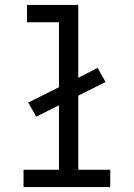

<svg xmlns="http://www.w3.org/2000/svg" viewBox="-20 -755 540 775"><path d="M75 0V-70H218V-330L126 -284L94 -341L218 -403V-665H89V-735H296V-441L374 -481L406 -424L296 -369V-70H425V0Z"/></svg>

Font: Iosevka Slab
Style: Regular
Weight: 400
Monospace: yes
Designer: Belleve Invis
Foundry: Belleve Invis
Version: Version 11.2.4; ttfautohint (v1.8.3)